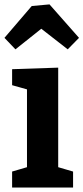

<svg xmlns="http://www.w3.org/2000/svg" viewBox="-25 -841 374 861"><path d="M44.3 -619.7 -5 -671.3 117.3 -814 197 -821.3 329.3 -671.3 278.7 -619.7 110.3 -751 207.3 -749.7ZM236 -81.7 225.7 -94.3 302.7 -71.7V0H29.3V-71.7L106.3 -94.3L96 -81.7V-447L105 -437.7L29.3 -459V-530.7L236 -537.7Z"/></svg>

Font: Bitter Thin
Style: Regular
Weight: 100
Designer: Sol Matas, and Bitter project Authors
Foundry: Sol Matas
Version: Version 2.002